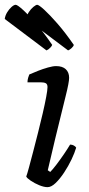

<svg xmlns="http://www.w3.org/2000/svg" viewBox="-60 -773 369 793"><path d="M136.3 0Q121.7 0 102.1 -8Q82.5 -16.1 67 -26.6Q51.4 -37.2 48.4 -44Q52.1 -53.5 59.5 -80.8Q67 -108.2 76.8 -146Q86.7 -183.8 97.1 -225.1Q107.5 -266.5 116.5 -305.1Q125.5 -343.8 130.8 -372.6Q136.2 -401.4 136.2 -413.5Q136.2 -425.3 129.1 -429.2Q121.9 -433 108.6 -433H53.5Q53.5 -442.6 56.3 -452Q59 -461.4 61 -465.4Q76.5 -472.4 97.3 -480.5Q118.1 -488.7 138.3 -494.3Q158.5 -500 171.8 -500Q197.7 -500 211.6 -487.2Q225.5 -474.4 225.5 -451.3Q225.5 -442.6 221.9 -423.4Q218.3 -404.1 210.7 -374.1Q203.2 -344 192.7 -300.9Q182.3 -257.8 168.1 -200.5Q154 -143.2 137.3 -69.8L147.5 -62.8Q157.5 -72.8 172.7 -92.7Q187.8 -112.5 203.7 -135.7Q219.5 -158.9 229.5 -175.8Q238.3 -175.8 245.1 -171.9Q251.9 -168 254.6 -163.2Q248.6 -142.2 235.5 -114.6Q222.4 -87 204.9 -60.5Q187.4 -34 169.6 -17Q151.9 0 136.3 0ZM221.2 -564.8 48.6 -694.6Q50.4 -709.7 59 -723Q67.7 -736.4 78.2 -744.8Q88.8 -753.2 93.5 -753.2Q100.3 -753.2 122.8 -732.7Q145.3 -712.1 177.5 -675.3Q209.6 -638.5 244.8 -587.6Q243.6 -581.6 235.7 -574.3Q227.7 -567 221.2 -564.8ZM132 -564.8 -40.4 -694.6Q-38.6 -708.7 -30.5 -722Q-22.5 -735.4 -12.3 -744.3Q-2.2 -753.2 4.6 -753.2Q12.1 -753.2 35.4 -731.9Q58.6 -710.6 90.6 -673.4Q122.5 -636.2 155.6 -587.6Q154.6 -583.3 147.3 -575.7Q140 -568 132 -564.8Z"/></svg>

Font: Texturina Medium
Style: Italic
Weight: 500
Italic angle: -11°
Designer: Guillermo Torres Carreño
Foundry: Omnibus-Type
Version: Version 1.002